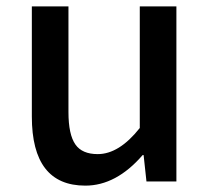

<svg xmlns="http://www.w3.org/2000/svg" viewBox="-20 -570 660 603"><path d="M80 -204V-550H195V-218Q195 -147 217 -116Q238 -86 287 -86Q354 -86 419 -168V-550H534V0H440L431 -83H428Q345 13 248 13Q80 13 80 -204Z"/></svg>

Font: `nÑOSM
Style: Regular
Weight: 500
Designer: Ryoko NISHIZUKA ¬âXZm¬º[P (kana & ideographs); Paul D. Hunt (Latin, Greek & Cyrillic); Wenlong ZHANG _ e¬á¬ü¬ô (bopomof
Foundry: Adobe Systems Incorporated
Version: Version 1.00 June 24, 2014, initial release